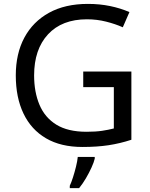

<svg xmlns="http://www.w3.org/2000/svg" viewBox="-20 -744 768 985"><path d="M407 -377H654V-27Q596 -8 537 1Q478 10 403 10Q292 10 216 -34.5Q140 -79 100.5 -161.5Q61 -244 61 -357Q61 -469 105 -551Q149 -633 231.5 -678.5Q314 -724 431 -724Q491 -724 544.5 -713Q598 -702 644 -682L610 -604Q572 -621 524.5 -633Q477 -645 426 -645Q298 -645 226.5 -568Q155 -491 155 -357Q155 -272 182.5 -206.5Q210 -141 269 -104.5Q328 -68 424 -68Q471 -68 504 -73Q537 -78 564 -85V-297H407ZM466 70Q462 88 449.5 115.5Q437 143 420.5 171Q404 199 386 221H338V209Q346 192 354.5 165.5Q363 139 370 110.5Q377 82 379 61H466Z"/></svg>

Font: Noto Sans Osmanya
Style: Regular
Weight: 400
Designer: Monotype Design Team
Foundry: Monotype Imaging Inc.
Version: Version 2.001; ttfautohint (v1.8.4.7-5d5b)